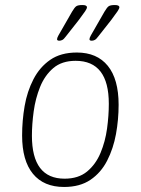

<svg xmlns="http://www.w3.org/2000/svg" viewBox="-20 -738 560 764"><path d="M235 6Q154 6 111 -46.5Q68 -99 68 -199Q68 -258 78 -316Q88 -374 113 -422.5Q138 -471 180 -500Q222 -529 286 -529Q366 -529 409 -476Q452 -423 452 -321Q452 -262 441.5 -204.5Q431 -147 406.5 -99Q382 -51 340 -22.5Q298 6 235 6ZM237 -27Q292 -27 326.5 -55.5Q361 -84 380 -129.5Q399 -175 406 -226.5Q413 -278 413 -325Q413 -496 281 -496Q226 -496 192 -467Q158 -438 139.5 -392Q121 -346 114 -294.5Q107 -243 107 -198Q107 -27 237 -27ZM216 -576Q207 -576 207 -582Q207 -587 212.5 -597Q218 -607 224 -617L267 -692Q277 -709 284 -713.5Q291 -718 308 -718Q326 -718 326 -709Q326 -704 319 -693.5Q312 -683 294 -659L242 -593Q234 -582 228 -579Q222 -576 216 -576ZM345 -576Q336 -576 336 -582Q336 -587 341.5 -597Q347 -607 353 -617L396 -692Q406 -709 413 -713.5Q420 -718 437 -718Q455 -718 455 -709Q455 -704 448 -693.5Q441 -683 423 -659L371 -593Q363 -582 357 -579Q351 -576 345 -576Z"/></svg>

Font: Asap Semi Condensed Semi Condensed Thin
Style: Italic
Weight: 100
Width: 4
Italic angle: -6°
Designer: Pablo Cosgaya
Foundry: Omnibus-Type
Version: Version 3.001; ttfautohint (v1.8.4.7-5d5b)